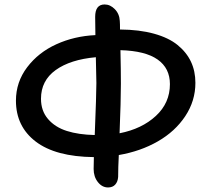

<svg xmlns="http://www.w3.org/2000/svg" viewBox="-20 -783 922 853"><path d="M460 49.8Q433.6 49.8 414.8 25.9Q396 2 396 -32.2Q396 -64 397 -85Q226.6 -86.9 138.7 -154.1Q50.8 -221.2 50.8 -335.9Q50.8 -418.5 100.8 -484.4Q150.9 -550.3 230.5 -586.4Q310.1 -622.6 403.8 -627Q403.8 -641.6 403.3 -668.9Q402.8 -696.3 402.8 -708Q402.8 -763.2 444.8 -763.2Q469.7 -763.2 490.2 -742.2Q510.7 -721.2 512.2 -689.9Q513.2 -678.7 513.2 -651.9Q599.1 -651.4 664.3 -633.3Q729.5 -615.2 769 -583Q808.6 -550.8 828.4 -508.8Q848.1 -466.8 848.1 -415Q848.1 -335 803.2 -267.1Q758.3 -199.2 681.4 -155Q604.5 -110.8 507.8 -94.2Q504.9 -38.6 504.9 2.9Q503.4 24.4 491.9 37.1Q480.5 49.8 460 49.8ZM517.1 -411.1Q517.1 -334.5 511.2 -190.9Q610.4 -210.4 672.6 -268.1Q734.9 -325.7 734.9 -409.2Q734.9 -480 680.2 -518.6Q625.5 -557.1 515.1 -560.1Q517.1 -470.2 517.1 -411.1ZM162.1 -344.2Q162.1 -290.5 193.4 -254.2Q224.6 -217.8 276.9 -201.2Q329.1 -184.6 400.9 -183.1Q408.2 -366.2 408.2 -414.1Q408.2 -438.5 405.8 -528.8Q292.5 -518.6 227.3 -471.7Q162.1 -424.8 162.1 -344.2Z"/></svg>

Font: Shantell Sans Irregular
Style: Regular
Weight: 500
Designer: Stephen Nixon, Anya Danilova, Shantell Martin
Foundry: Arrow Type
Version: Version 1.006;[9816181b4]